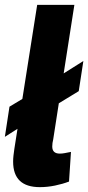

<svg xmlns="http://www.w3.org/2000/svg" viewBox="-23 -760 363 790"><path d="M-3 -197 16 -321 69 -353 130 -740H283L239 -458L320 -509L301 -385L219 -335L196 -187Q194 -179 193 -171.5Q192 -164 192 -157Q192 -128 223 -128Q233 -128 243.5 -130Q254 -132 269 -135L261 -13Q235 -3 203.5 3.5Q172 10 141 10Q31 10 31 -95Q31 -107 32.5 -120.5Q34 -134 36 -147L49 -230Z"/></svg>

Font: Georama
Style: Bold Italic
Weight: 700
Italic angle: -9°
Designer: Jean-Baptiste Levee
Foundry: Production Type
Version: Version 1.000